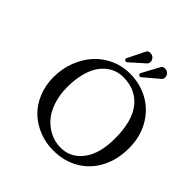

<svg xmlns="http://www.w3.org/2000/svg" viewBox="-219 -1002 1179 1179"><g transform="rotate(45 370.5 -413.0)"><path d="M407.2 -613.8Q377.4 -613.8 349.4 -604.2Q321.3 -594.7 295.2 -573Q269 -551.3 249.8 -519Q230.5 -486.8 218.8 -437.5Q207 -388.2 207 -327.1Q207 -257.3 226.6 -200.7Q246.1 -144 279.1 -108.4Q312 -72.8 353.5 -53.5Q395 -34.2 440.9 -34.2Q528.8 -34.2 583.5 -106.7Q638.2 -179.2 638.2 -310.1Q638.2 -461.9 577.1 -537.8Q516.1 -613.8 407.2 -613.8ZM741.2 -329.1Q741.2 -230 701.2 -152.8Q661.1 -75.7 588.1 -33Q515.1 9.8 420.9 9.8Q356.4 9.8 298.8 -12.9Q241.2 -35.6 198 -76.2Q154.8 -116.7 129.4 -177.5Q104 -238.3 104 -310.1Q104 -382.3 128.4 -446.8Q152.8 -511.2 194.6 -557.6Q236.3 -604 295.2 -631.1Q354 -658.2 419.9 -658.2Q509.8 -658.2 582.8 -617.7Q655.8 -577.1 698.5 -501.7Q741.2 -426.3 741.2 -329.1ZM590.8 -793.9Q590.8 -780.8 584 -773.9L484.9 -689.9Q481.9 -687 477.1 -687Q472.7 -687 468.3 -690.9Q463.9 -694.8 463.9 -700.2Q463.9 -704.6 467.8 -710.9L526.9 -819.8Q534.7 -832 549.8 -832Q569.8 -832 580.3 -820.1Q590.8 -808.1 590.8 -793.9ZM460 -797.9Q460 -784.7 453.1 -777.8L358.9 -693.8Q356 -690.9 351.1 -690.9Q346.7 -690.9 342.3 -694.8Q337.9 -698.7 337.9 -704.1Q337.9 -708.5 341.8 -714.8L396 -824.2Q403.3 -835.9 418.9 -835.9Q439 -835.9 449.5 -824Q460 -812 460 -797.9Z"/></g></svg>

Font: Linear Smooth
Style: Regular
Weight: 400
Designer: Philipp H. Poll, Flanker
Foundry: Philipp H. Poll, reworked by Flanker
Version: Version 1.061 | FøM Fix